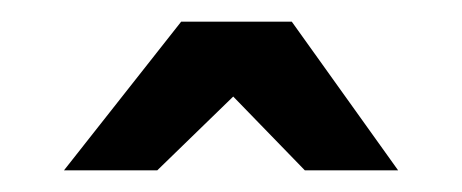

<svg xmlns="http://www.w3.org/2000/svg" viewBox="-20 -688 426 177"><path d="M39 -531 147 -668H249L347 -531H261L195 -599L125 -531Z"/></svg>

Font: Exo Thin
Style: Bold
Weight: 700
Version: Version 2.000